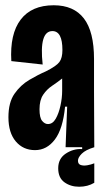

<svg xmlns="http://www.w3.org/2000/svg" viewBox="-20 -559 400 729"><path d="M113 11Q68 11 40 -22Q12 -55 12 -114Q12 -170 35 -203Q58 -236 91 -255.5Q124 -275 154 -288Q194 -308 205.5 -323.5Q217 -339 217 -369Q217 -441 179 -441Q128 -441 142 -314L23 -327Q17 -430 58.5 -484.5Q100 -539 184 -539Q260 -539 298.5 -489Q337 -439 337 -335V-212Q337 -159 337.5 -106Q338 -53 338 0H229Q231 -39 232 -77.5Q233 -116 235 -154H227Q219 -70 188.5 -29.5Q158 11 113 11ZM162 -88Q180 -88 191.5 -108Q203 -128 209.5 -157.5Q216 -187 216 -214V-261Q197 -246 177.5 -233Q158 -220 144 -199.5Q130 -179 130 -144Q130 -112 140 -100Q150 -88 162 -88ZM338 135Q313 150 280.5 150Q248 150 224.5 133Q201 116 201 80Q201 43 230 24Q259 5 292 7V-5H338V0Q305 10 290.5 24.5Q276 39 276 51Q276 64 286.5 67.5Q297 71 311.5 68.5Q326 66 338 61Z"/></svg>

Font: Bricolage Grotesque 96pt Condensed SemiBold
Style: Regular
Weight: 600
Width: 3
Designer: Mathieu Triay
Foundry: Atelier Triay
Version: Version 1.001; ttfautohint (v1.8.4.7-5d5b);gftools[0.9.33.de